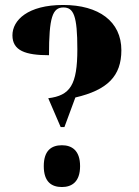

<svg xmlns="http://www.w3.org/2000/svg" viewBox="-20 -744 559 772"><path d="M174 -349 224 -233H239L283 -352C412 -382 468 -438 468 -542C468 -658 377 -724 234 -724C92 -724 30 -663 30 -602C30 -540 83 -522 177 -522C177 -674 191 -714 235 -714C276 -714 291 -681 291 -546C291 -402 262 -360 174 -349ZM229 8C268 8 302 -12 302 -76C302 -140 268 -160 229 -160C188 -160 156 -140 156 -76C156 -12 188 8 229 8Z"/></svg>

Font: Noto Serif Display Condensed Black
Style: Regular
Weight: 900
Width: 3
Designer: Monotype Design Team
Foundry: Monotype Imaging Inc.
Version: Version 2.009